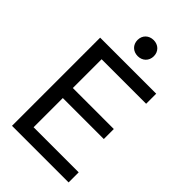

<svg xmlns="http://www.w3.org/2000/svg" viewBox="-268 -991 1078 1078"><g transform="rotate(45 271.0 -451.5)"><path d="M55.5 0H505V-80H147V-312H472.5V-391.5H147V-620H500.5V-700H55.5ZM278 -775.5C315 -775.5 342.5 -801.5 342.5 -839.5C342.5 -877 315 -903 278 -903C240.5 -903 213 -877 213 -839.5C213 -801.5 240.5 -775.5 278 -775.5Z"/></g></svg>

Font: MCL Standard
Style: Regular
Weight: 400
Designer: Květoslav Bartoš
Foundry: Florian Karsten
Version: Version 1.001;Glyphs 3.2.3 (3260)